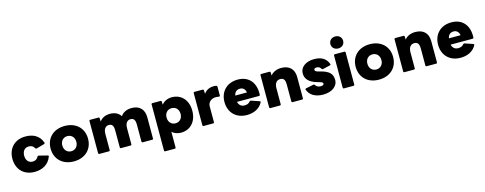

<svg xmlns="http://www.w3.org/2000/svg" viewBox="-32 -1874 8076 3200"><g transform="rotate(-15 4005.5 -274.0)"><path d="M339 53C472 53 584 -7 630 -133C631 -136 632 -138 632 -141C632 -148 627 -154 619 -155L469 -193C459 -195 452 -191 447 -181C428 -140 391 -122 350 -122C275 -122 237 -180 237 -253C237 -326 275 -383 350 -383C393 -383 426 -366 447 -327C451 -319 457 -315 464 -315C466 -315 468 -316 470 -316L608 -355C617 -357 621 -362 621 -370C621 -372 621 -375 620 -377C577 -504 471 -558 339 -558C152 -558 34 -434 34 -253C34 -71 152 53 339 53Z M1016 53C1212 53 1339 -72 1339 -253C1339 -433 1212 -558 1016 -558C820 -558 693 -433 693 -253C693 -72 820 53 1016 53ZM895 -253C895 -330 944 -383 1016 -383C1088 -383 1137 -330 1137 -253C1137 -176 1088 -122 1016 -122C944 -122 895 -176 895 -253Z M1456 42H1620C1631 42 1638 35 1638 24V-253C1638 -339 1676 -383 1732 -383C1787 -383 1812 -349 1812 -267V24C1812 35 1819 42 1830 42H1994C2005 42 2012 35 2012 24V-253C2012 -339 2049 -383 2106 -383C2160 -383 2186 -349 2186 -267V24C2186 35 2194 42 2204 42H2369C2379 42 2385 35 2385 24V-342C2385 -477 2307 -558 2171 -558C2090 -558 2023 -529 1981 -468C1945 -526 1882 -558 1798 -558C1721 -558 1659 -531 1617 -474L1614 -530C1614 -542 1607 -547 1596 -547H1456C1445 -547 1438 -540 1438 -530V24C1438 35 1445 42 1456 42Z M2528 284H2692C2703 284 2710 277 2710 266V-3C2750 33 2802 53 2864 53C3028 53 3138 -70 3138 -253C3138 -436 3028 -558 2864 -558C2790 -558 2730 -529 2688 -478L2686 -530C2686 -541 2678 -547 2667 -547H2528C2517 -547 2510 -540 2510 -530V266C2510 277 2517 284 2528 284ZM2694 -253C2694 -330 2743 -383 2815 -383C2887 -383 2936 -330 2936 -253C2936 -176 2887 -122 2815 -122C2743 -122 2694 -176 2694 -253Z M3255 42H3419C3430 42 3437 35 3437 24V-245C3437 -332 3511 -369 3570 -369C3593 -369 3611 -366 3627 -364C3639 -362 3647 -367 3647 -378V-530C3647 -540 3641 -547 3631 -550C3619 -554 3604 -555 3589 -555C3519 -555 3456 -529 3416 -470L3413 -530C3413 -541 3405 -547 3394 -547H3255C3244 -547 3237 -540 3237 -530V24C3237 35 3244 42 3255 42Z M4002 53C4114 53 4220 10 4274 -91C4276 -95 4277 -98 4277 -101C4277 -107 4273 -111 4266 -114L4124 -162C4115 -164 4107 -162 4100 -154C4079 -125 4046 -112 4003 -112C3947 -112 3910 -144 3895 -202H4274C4286 -202 4292 -208 4293 -219C4304 -419 4198 -558 4002 -558C3814 -558 3693 -433 3693 -253C3693 -72 3814 53 4002 53ZM4097 -311H3895C3907 -371 3944 -402 3999 -402C4052 -402 4086 -369 4097 -311Z M4407 42H4571C4582 42 4589 35 4589 24V-253C4589 -339 4630 -383 4688 -383C4746 -383 4772 -349 4772 -267V24C4772 35 4779 42 4790 42H4954C4965 42 4972 35 4972 24V-342C4972 -477 4893 -558 4753 -558C4675 -558 4610 -531 4567 -478L4565 -530C4565 -541 4557 -547 4546 -547H4407C4396 -547 4389 -540 4389 -530V24C4389 35 4396 42 4407 42Z M5317 53C5465 53 5571 -20 5571 -133C5571 -234 5521 -294 5366 -333L5345 -338C5300 -349 5279 -363 5279 -383C5279 -404 5299 -413 5326 -413C5361 -413 5382 -398 5399 -371C5403 -363 5408 -359 5416 -359C5417 -359 5419 -359 5420 -359L5549 -389C5558 -391 5563 -396 5563 -403C5563 -405 5562 -407 5561 -410C5524 -511 5443 -558 5318 -558C5175 -558 5076 -483 5076 -376C5076 -286 5130 -211 5283 -171L5305 -165C5354 -152 5367 -140 5367 -123C5367 -102 5345 -92 5310 -92C5273 -92 5240 -107 5221 -139C5216 -146 5211 -150 5204 -150C5202 -150 5200 -149 5198 -149L5065 -121C5057 -119 5052 -114 5052 -108C5052 -106 5052 -103 5053 -101C5091 -1 5184 53 5317 53Z M5758 -625C5820 -625 5868 -666 5868 -728C5868 -790 5820 -832 5758 -832C5696 -832 5648 -790 5648 -728C5648 -666 5696 -625 5758 -625ZM5658 -530V24C5658 35 5665 42 5676 42H5840C5851 42 5858 35 5858 24V-530C5858 -540 5851 -547 5840 -547H5676C5665 -547 5658 -540 5658 -530Z M6280 53C6476 53 6603 -72 6603 -253C6603 -433 6476 -558 6280 -558C6084 -558 5957 -433 5957 -253C5957 -72 6084 53 6280 53ZM6159 -253C6159 -330 6208 -383 6280 -383C6352 -383 6401 -330 6401 -253C6401 -176 6352 -122 6280 -122C6208 -122 6159 -176 6159 -253Z M6720 42H6884C6895 42 6902 35 6902 24V-253C6902 -339 6943 -383 7001 -383C7059 -383 7085 -349 7085 -267V24C7085 35 7092 42 7103 42H7267C7278 42 7285 35 7285 24V-342C7285 -477 7206 -558 7066 -558C6988 -558 6923 -531 6880 -478L6878 -530C6878 -541 6870 -547 6859 -547H6720C6709 -547 6702 -540 6702 -530V24C6702 35 6709 42 6720 42Z M7688 53C7800 53 7906 10 7960 -91C7962 -95 7963 -98 7963 -101C7963 -107 7959 -111 7952 -114L7810 -162C7801 -164 7793 -162 7786 -154C7765 -125 7732 -112 7689 -112C7633 -112 7596 -144 7581 -202H7960C7972 -202 7978 -208 7979 -219C7990 -419 7884 -558 7688 -558C7500 -558 7379 -433 7379 -253C7379 -72 7500 53 7688 53ZM7783 -311H7581C7593 -371 7630 -402 7685 -402C7738 -402 7772 -369 7783 -311Z"/></g></svg>

Font: LINE Seed JP App_OTF ExtraBold
Style: Regular
Weight: 800
Designer: LINE & Fontrix & Fontworks
Version: Version 1.013